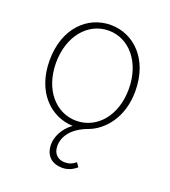

<svg xmlns="http://www.w3.org/2000/svg" viewBox="-130 -585 791 893"><g transform="rotate(20 266.0 -139.0)"><path d="M280 212C310 212 334 198 350 184L336 164C318 178 304 184 282 184C252 184 224 166 224 124C224 78 254 29 334 0C404 -26 478 -106 478 -238C478 -398 380 -490 266 -490C152 -490 54 -398 54 -238C54 -83 148 8 259 12C213 45 194 92 194 126C194 186 232 212 280 212ZM266 -16C164 -16 86 -106 86 -238C86 -370 164 -462 266 -462C368 -462 446 -370 446 -238C446 -106 368 -16 266 -16Z"/></g></svg>

Font: Source Sans Pro ExtraLight
Style: Regular
Weight: 200
Designer: Paul D. Hunt
Foundry: Adobe Systems Incorporated
Version: Version 3.006;hotconv 1.0.111;makeotfexe 2.5.65597